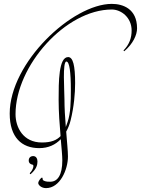

<svg xmlns="http://www.w3.org/2000/svg" viewBox="-20 -763 726 989"><path d="M241 173C218 174 210 170 203 166C197 162 202 152 196 152C191 152 177 170 177 180C177 190 193 206 217 206C289 206 330 111 330 43C330 15 325 -32 321 -85C331 -103 339 -123 344 -144C361 -213 367 -282 367 -335C367 -426 356 -469 331 -469C282 -469 282 -341 282 -249C282 -186 287 -120 292 -62C272 -41 244 -29 196 -29C99 -29 60 -107 60 -175C60 -424 318 -714 556 -714C604 -714 658 -673 658 -606C658 -568 647 -535 616 -503L620 -499C665 -537 686 -583 686 -617C686 -718 613 -743 556 -743C352 -743 30 -440 30 -178C30 -55 92 0 182 0C230 0 266 -18 293 -46C297 0 301 39 301 63C301 140 276 172 241 173ZM312 -252C312 -296 301 -446 322 -446C338 -446 345 -390 345 -301C345 -240 344 -181 328 -134C325 -125 322 -117 319 -109C315 -157 312 -208 312 -252ZM151 41C138 41 128 49 128 64C128 77 138 84 147 85C158 86 150 112 135 127C132 130 134 138 140 132C168 107 173 86 173 69C173 54 166 41 151 41Z"/></svg>

Font: Stalemate
Style: Regular
Weight: 400
Designer: Astigmatic (AOETI)
Foundry: Astigmatic (AOETI)
Version: Version 001.000